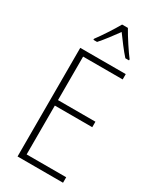

<svg xmlns="http://www.w3.org/2000/svg" viewBox="-235 -1021 905 1093"><g transform="rotate(30 217.5 -474.0)"><path d="M262 -948H224C200 -905 154 -835 126 -798V-791H150C179 -823 216 -873 243 -910C271 -872 306 -824 336 -791H360V-798C337 -827 287 -903 262 -948ZM383 0V-36H123V-357H369V-393H123V-679H383V-714H84V0Z"/></g></svg>

Font: Noto Sans Thai Looped Condensed ExtraLight
Style: Regular
Weight: 200
Width: 3
Designer: Sasikarn Vongin, Ben Mitchell
Foundry: The Fontpad Ltd
Version: Version 1.001